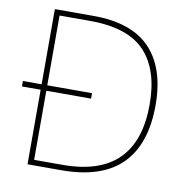

<svg xmlns="http://www.w3.org/2000/svg" viewBox="-80 -792 852 870"><g transform="rotate(10 346.0 -357.0)"><path d="M280 -714Q457 -714 542.5 -624Q628 -534 628 -364Q628 -185 536.5 -92.5Q445 0 257 0H103V-343H17V-368H103V-714ZM270 -689H129V-368H335V-343H129V-25H260Q601 -25 601 -363Q601 -522 522.5 -605.5Q444 -689 270 -689Z"/></g></svg>

Font: Noto Sans Bengali Thin
Style: Regular
Weight: 100
Designer: Jelle Bosma - Monotype Design Team
Foundry: Monotype Imaging Inc.
Version: Version 2.003; ttfautohint (v1.8.4.7-5d5b)